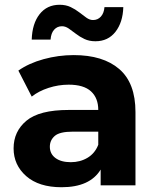

<svg xmlns="http://www.w3.org/2000/svg" viewBox="-20 -777 657 805"><path d="M402 0V-66Q357 8 238 8Q143 8 90 -38.5Q37 -85 37 -155Q37 -226 91 -271Q145 -316 268 -316H392Q392 -366 361.5 -394Q331 -422 268 -422Q225 -422 183.5 -408.5Q142 -395 113 -372L57 -481Q101 -512 163 -529Q225 -546 289 -546Q412 -546 480 -487.5Q548 -429 548 -307V0ZM392 -170V-225H285Q230 -225 209.5 -207Q189 -189 189 -162Q189 -132 212.5 -114.5Q236 -97 277 -97Q316 -97 347 -115.5Q378 -134 392 -170ZM380 -604Q354 -604 334 -613.5Q314 -623 298 -635.5Q282 -648 268 -657.5Q254 -667 240 -667Q220 -667 207 -652.5Q194 -638 192 -611H113Q115 -678 146 -717.5Q177 -757 230 -757Q256 -757 276 -747.5Q296 -738 312 -725.5Q328 -713 342 -703Q356 -693 370 -693Q390 -693 403 -707.5Q416 -722 418 -747H497Q495 -683 464 -643.5Q433 -604 380 -604Z"/></svg>

Font: Montserrat
Style: Bold
Weight: 700
Designer: Julieta Ulanovsky
Foundry: Julieta Ulanovsky
Version: Version 9.000; ttfautohint (v1.8.4.7-5d5b)